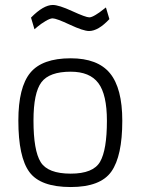

<svg xmlns="http://www.w3.org/2000/svg" viewBox="-20 -744 567 774"><path d="M265 -509Q374 -509 423.5 -448.5Q473 -388 473 -257Q473 -115 429 -52.5Q385 10 265 10Q143 10 98.5 -50.5Q54 -111 54 -258Q54 -392 102 -450.5Q150 -509 265 -509ZM265 -44Q356 -44 383.5 -92Q411 -140 411 -257Q411 -363 376.5 -409Q342 -455 265 -455Q179 -455 147 -412.5Q115 -370 115 -258Q115 -137 144 -90.5Q173 -44 265 -44ZM407 -714 421 -667Q376 -619 339 -619Q316 -619 261.5 -644.5Q207 -670 192 -670Q182 -670 163.5 -659Q145 -648 132 -637L119 -626L105 -673Q155 -724 193 -724Q217 -724 271.5 -699Q326 -674 340 -674Q349 -674 365.5 -684Q382 -694 394 -704Z"/></svg>

Font: TitilliumText22L Lt
Style: Thin
Weight: 300
Designer: Campivisivi
Foundry: Campivisivi
Version: 1.000